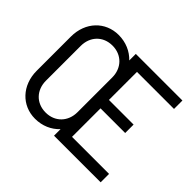

<svg xmlns="http://www.w3.org/2000/svg" viewBox="-158 -931 1162 1162"><g transform="rotate(45 423.5 -349.5)"><path d="M259 9C321 9 375 -15 413 -56V0H812V-72H495V-316H706V-388H495V-628H812V-700H413V-644C375 -684 321 -708 259 -708C146 -708 61 -621 61 -496V-204C61 -79 146 9 259 9ZM143 -201V-498C143 -578 197 -636 278 -636C358 -636 413 -578 413 -498V-201C413 -121 358 -63 278 -63C197 -63 143 -121 143 -201Z"/></g></svg>

Font: Vanilla Cream Book
Style: Regular
Weight: 400
Designer: Jeremy Tribby, Jinavaṁso
Foundry: Tribby Type
Version: Version 1.422;Glyphs 3.1.2 (3151)